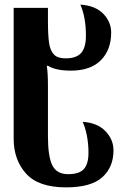

<svg xmlns="http://www.w3.org/2000/svg" viewBox="-20 -570 516 829"><path d="M39 29V-536H187V-481Q187 -417 192 -384Q197 -351 213 -334.5Q229 -318 263 -318Q310 -318 330.5 -341.5Q351 -365 351 -416Q351 -495 327 -550Q391 -546 425.5 -511Q460 -476 460 -429Q460 -355 415.5 -310Q371 -265 286 -265Q221 -265 187 -286H182Q187 -255 187 -201V18Q187 106 206 144Q225 182 274 182Q322 182 342 160Q362 138 362 90Q362 50 355 15Q348 -20 337 -44Q400 -40 435 -4Q470 32 470 79Q470 152 421.5 195.5Q373 239 265 239Q146 239 92.5 179.5Q39 120 39 29Z"/></svg>

Font: Noto Serif Georgian Bold Cond
Style: Regular
Weight: 700
Width: 3
Designer: Monotype Design team
Foundry: Monotype Imaging Inc.
Version: Version 1.000